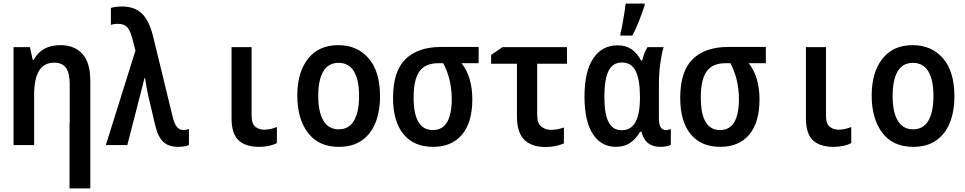

<svg xmlns="http://www.w3.org/2000/svg" viewBox="-20 -803 5340 1063"><path d="M55 0V-542H146L161 -472H167Q210 -553 314 -553Q392 -553 436 -505Q480 -457 480 -355V-121V240H365V-121H366V-336Q366 -398 345.5 -427Q325 -456 281 -456Q223 -456 196 -411Q169 -366 169 -278V0Z M966 10Q912 10 882.5 -19Q853 -48 839 -111L801 -272Q796 -296 791 -322Q786 -348 783 -371H780Q775 -350 769.5 -328.5Q764 -307 760 -292L685 0H566L730 -523L711 -596Q700 -636 683 -653.5Q666 -671 634 -671Q620 -671 611 -669.5Q602 -668 594 -665V-759Q606 -763 621.5 -765Q637 -767 656 -767Q724 -767 764.5 -729Q805 -691 827 -604L936 -156Q946 -115 960.5 -99Q975 -83 995 -83Q1011 -83 1026 -89V0Q1002 10 966 10Z M1414 10Q1340 10 1301 -26Q1262 -62 1262 -148V-542H1373V-162Q1373 -118 1393.5 -101.5Q1414 -85 1442 -85Q1462 -85 1481 -89.5Q1500 -94 1513 -100V-11Q1495 -1 1469.5 4.5Q1444 10 1414 10Z M1856 10Q1744 10 1685 -67.5Q1626 -145 1626 -274Q1626 -402 1685 -477.5Q1744 -553 1853 -553Q1958 -553 2021 -480Q2084 -407 2084 -270Q2084 -186 2058.5 -123Q2033 -60 1982.5 -25Q1932 10 1856 10ZM1855 -87Q1912 -87 1940 -135Q1968 -183 1968 -272Q1968 -361 1939.5 -408Q1911 -455 1854 -455Q1798 -455 1770 -408Q1742 -361 1742 -272Q1742 -183 1770.5 -135Q1799 -87 1855 -87Z M2378 10Q2271 10 2213.5 -60.5Q2156 -131 2156 -261Q2156 -408 2225 -475.5Q2294 -543 2421 -543H2630V-453H2535Q2566 -415 2580.5 -363.5Q2595 -312 2595 -254Q2595 -125 2538 -57.5Q2481 10 2378 10ZM2376 -83Q2430 -83 2455.5 -127Q2481 -171 2481 -254Q2481 -364 2434 -453H2406Q2335 -453 2302.5 -408Q2270 -363 2270 -263Q2270 -83 2376 -83Z M3000 11Q2924 11 2883 -29Q2842 -69 2842 -159V-450H2699V-499L2762 -542H3119V-450H2954V-167Q2954 -120 2977 -102Q3000 -84 3031 -84Q3049 -84 3067 -87.5Q3085 -91 3102 -97V-9Q3085 -1 3058 5Q3031 11 3000 11Z M3390 10Q3308 10 3262 -61.5Q3216 -133 3216 -268Q3216 -407 3264.5 -479.5Q3313 -552 3399 -552Q3445 -552 3476.5 -530.5Q3508 -509 3530 -467H3535Q3540 -487 3547.5 -507.5Q3555 -528 3565 -542H3654Q3643 -506 3635.5 -450.5Q3628 -395 3628 -337V-147Q3628 -113 3638 -98Q3648 -83 3666 -83Q3680 -83 3694 -88V-1Q3688 3 3671.5 6.5Q3655 10 3635 10Q3596 10 3569.5 -9.5Q3543 -29 3531 -74H3524Q3502 -35 3469.5 -12.5Q3437 10 3390 10ZM3423 -82Q3523 -82 3523 -261V-269Q3523 -362 3499.5 -409.5Q3476 -457 3423 -457Q3372 -457 3349 -410Q3326 -363 3326 -267Q3326 -173 3349 -127.5Q3372 -82 3423 -82ZM3415 -618Q3420 -635 3426 -667.5Q3432 -700 3437 -733Q3442 -766 3444 -783H3549V-773Q3537 -737 3519.5 -691Q3502 -645 3481 -606H3415Z M3968 10Q3861 10 3803.5 -60.5Q3746 -131 3746 -261Q3746 -408 3815 -475.5Q3884 -543 4011 -543H4220V-453H4125Q4156 -415 4170.5 -363.5Q4185 -312 4185 -254Q4185 -125 4128 -57.5Q4071 10 3968 10ZM3966 -83Q4020 -83 4045.5 -127Q4071 -171 4071 -254Q4071 -364 4024 -453H3996Q3925 -453 3892.5 -408Q3860 -363 3860 -263Q3860 -83 3966 -83Z M4594 10Q4520 10 4481 -26Q4442 -62 4442 -148V-542H4553V-162Q4553 -118 4573.5 -101.5Q4594 -85 4622 -85Q4642 -85 4661 -89.5Q4680 -94 4693 -100V-11Q4675 -1 4649.5 4.5Q4624 10 4594 10Z M5036 10Q4924 10 4865 -67.5Q4806 -145 4806 -274Q4806 -402 4865 -477.5Q4924 -553 5033 -553Q5138 -553 5201 -480Q5264 -407 5264 -270Q5264 -186 5238.5 -123Q5213 -60 5162.5 -25Q5112 10 5036 10ZM5035 -87Q5092 -87 5120 -135Q5148 -183 5148 -272Q5148 -361 5119.5 -408Q5091 -455 5034 -455Q4978 -455 4950 -408Q4922 -361 4922 -272Q4922 -183 4950.5 -135Q4979 -87 5035 -87Z"/></svg>

Font: Noto Sans Mono Condensed SemiBold
Style: Regular
Weight: 600
Width: 3
Designer: Monotype Design Team
Foundry: Monotype Imaging Inc.
Version: Version 2.014